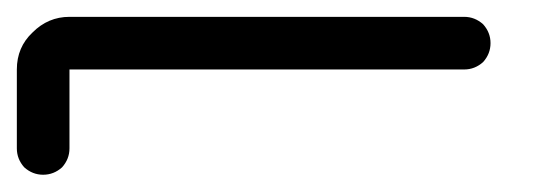

<svg xmlns="http://www.w3.org/2000/svg" viewBox="-645 -770 665 228"><path d="M-593.8 -562.5Q-606.4 -562.5 -616.2 -571.3Q-625 -581.1 -625 -593.8Q-625 -625 -625 -687.5Q-625 -713.9 -606.4 -731.4Q-587.9 -750 -562.5 -750Q-406.2 -750 -93.8 -750Q-81.1 -750 -71.3 -741.2Q-62.5 -731.4 -62.5 -718.8Q-62.5 -706.1 -71.3 -696.3Q-81.1 -687.5 -93.8 -687.5Q-250 -687.5 -562.5 -687.5Q-562.5 -664.1 -562.5 -593.8Q-562.5 -581.1 -571.3 -571.3Q-581.1 -562.5 -593.8 -562.5Z"/></svg>

Font: conwrite
Style: Regular
Weight: 400
Designer: Willllllliam
Version: 1.0